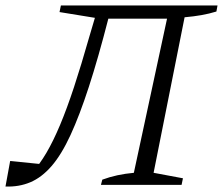

<svg xmlns="http://www.w3.org/2000/svg" viewBox="-25 -674 813 700"><path d="M-5 6 12 -87 142 -74 92 -45Q119 -74 144 -116.5Q169 -159 194 -218.5Q219 -278 245 -357Q271 -436 300 -538L321 -609L192 -630L197 -654H768L764 -632Q738 -624 710 -619Q682 -614 648 -611L535 -44L642 -24L637 0H343L348 -19Q375 -29 403 -35Q431 -41 463 -44L584 -606H370Q333 -462 299 -357.5Q265 -253 232 -181.5Q199 -110 163 -68.5Q127 -27 85.5 -9.5Q44 8 -5 6Z"/></svg>

Font: Piazzolla 8pt ExtraLight
Style: Italic
Weight: 250
Italic angle: -11.3°
Designer: Juan Pablo del Peral
Foundry: Huerta Tipografica
Version: Version 2.001